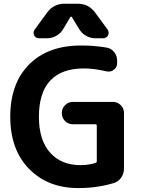

<svg xmlns="http://www.w3.org/2000/svg" viewBox="-20 -1004 744 1014"><path d="M408.2 -763.7Q476.6 -763.7 542 -752.9Q567.4 -749 583 -729Q598.6 -709 598.6 -683.6V-669.9Q598.6 -648.4 581.1 -635.7Q569.3 -626 554.7 -626Q548.8 -626 543 -627Q476.6 -642.6 422.9 -642.6Q305.7 -642.6 245.6 -578.6Q185.5 -514.6 185.5 -387.7Q185.5 -263.7 244.6 -197.8Q303.7 -131.8 405.3 -131.8Q446.3 -131.8 484.4 -143.6Q491.2 -145.5 491.2 -152.3V-339.8Q491.2 -347.7 484.4 -347.7H364.3Q340.8 -347.7 323.7 -364.7Q306.6 -381.8 306.6 -405.3V-408.2Q306.6 -431.6 323.7 -448.7Q340.8 -465.8 364.3 -465.8H577.1Q600.6 -465.8 617.7 -448.7Q634.8 -431.6 634.8 -408.2V-113.3Q634.8 -86.9 619.6 -65.4Q604.5 -43.9 580.1 -37.1Q492.2 -10.7 394.5 -10.7Q232.4 -10.7 133.3 -112.3Q34.2 -213.9 34.2 -387.7Q34.2 -563.5 133.8 -663.6Q233.4 -763.7 408.2 -763.7ZM359.4 -914.1Q358.4 -916 355.5 -916Q352.5 -916 351.6 -914.1L314.5 -851.6Q300.8 -828.1 277.3 -814.9Q253.9 -801.8 227.5 -801.8H186.5Q168.9 -801.8 160.2 -817.4Q157.2 -824.2 157.2 -831.1Q157.2 -839.8 163.1 -847.7L229.5 -938.5Q263.7 -984.4 321.3 -984.4H390.6Q448.2 -984.4 482.4 -937.5L547.9 -848.6Q553.7 -839.8 553.7 -831.1Q553.7 -824.2 550.8 -817.4Q542 -801.8 524.4 -801.8H484.4Q458 -801.8 434.6 -814.9Q411.1 -828.1 397.5 -851.6Z"/></svg>

Font: Gen Jyuu Gothic P Bold
Style: Bold
Weight: 700
Designer: [Source Han Sans]
Ryoko NISHIZUKA  (kana & ideographs); Paul D. Hunt (Latin, Greek & Cyrillic); Wenlong ZHANG  (bopomofo
Version: Version 1.002.20150607